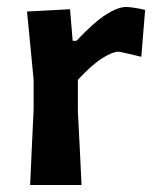

<svg xmlns="http://www.w3.org/2000/svg" viewBox="-20 -531 456 551"><path d="M66.5 0Q69 -54.5 71.2 -104.8Q73.5 -155 76.5 -217V-302Q72 -350 67.2 -398.8Q62.5 -447.5 57.5 -498L181 -504.5L188.5 -414H199.5Q250 -467.5 284.2 -489.2Q318.5 -511 342 -511Q350 -511 366.5 -508.5Q383 -506 396.5 -502.5L385.5 -368Q360.5 -374 342.5 -378.2Q324.5 -382.5 319.5 -382.5Q303 -382.5 273.8 -364.2Q244.5 -346 203.5 -302V-210.5Q206.5 -153.5 209 -103.8Q211.5 -54 214 0Z"/></svg>

Font: Commissioner Loud SemiBold
Style: Regular
Weight: 600
Designer: Kostas Bartsokas
Foundry: Kostas Bartsokas
Version: Version 1.000; ttfautohint (v1.8.3)